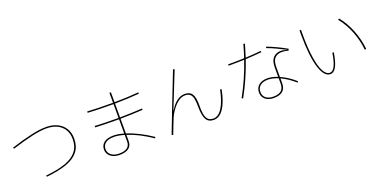

<svg xmlns="http://www.w3.org/2000/svg" viewBox="-15 -1657 5031 2534"><g transform="rotate(-20 2500.0 -390.0)"><path d="M66 -551Q244 -607 361 -632.5Q478 -658 564 -658Q655 -658 723 -625Q791 -592 828 -531Q865 -470 865 -390Q865 -280 809.5 -208.5Q754 -137 642 -96Q530 -55 354 -37L350 -55Q521 -72 629 -111Q737 -150 790.5 -218Q844 -286 844 -390Q844 -465 810 -521.5Q776 -578 713 -608.5Q650 -639 564 -639Q480 -639 365 -613.5Q250 -588 72 -533Z M1868 -25Q1692 -146 1529 -198V-111Q1529 -44 1484 -11.5Q1439 21 1357 21Q1278 21 1231 -17.5Q1184 -56 1184 -114Q1184 -175 1229 -211.5Q1274 -248 1363 -248Q1427 -248 1508 -224V-424H1494Q1333 -424 1176 -431V-451Q1296 -443 1494 -443H1508V-637H1494Q1287 -637 1148 -646V-665Q1287 -656 1494 -656H1508V-796H1529V-656Q1711 -658 1868 -671L1869 -652Q1713 -639 1529 -637V-443Q1692 -445 1842 -454L1843 -435Q1690 -426 1529 -424V-218Q1610 -192 1700 -147Q1790 -102 1879 -41ZM1508 -205Q1422 -229 1363 -229Q1283 -229 1244 -197.5Q1205 -166 1205 -114Q1205 -63 1246 -30.5Q1287 2 1357 2Q1508 2 1508 -111Z M2089 8 2190 -254 2210 -307Q2244 -396 2322 -593L2403 -801L2423 -793Q2366 -651 2277 -426L2223 -290L2227 -289Q2271 -365 2324.5 -403.5Q2378 -442 2434 -442Q2509 -442 2539 -391Q2569 -340 2567 -224Q2565 -110 2591 -58.5Q2617 -7 2683 -7Q2754 -7 2808.5 -92.5Q2863 -178 2896 -339L2916 -333Q2883 -166 2823.5 -77Q2764 12 2683 12Q2608 12 2577 -44Q2546 -100 2546 -217Q2546 -293 2536.5 -337Q2527 -381 2502.5 -402Q2478 -423 2434 -423Q2332 -423 2232 -272Q2210 -239 2193.5 -200.5Q2177 -162 2146 -81L2109 16Z M3575 -614Q3466 -603 3351 -598Q3265 -346 3141 -122L3123 -132Q3246 -354 3328 -597Q3247 -594 3157 -594H3109V-613H3156Q3259 -613 3335 -617Q3363 -700 3390 -798L3411 -794Q3377 -676 3357 -617Q3474 -622 3573 -633ZM3694 -362V-223Q3799 -177 3899 -89L3888 -73Q3795 -156 3694 -203V-135Q3694 -63 3652 -26Q3610 11 3527 11Q3451 11 3407.5 -26Q3364 -63 3364 -124Q3364 -187 3408 -225Q3452 -263 3532 -263Q3595 -263 3673 -232V-362Q3673 -456 3714 -499.5Q3755 -543 3825 -543Q3852 -543 3903 -526V-529Q3856 -554 3785 -587.5Q3714 -621 3653 -643L3660 -661Q3726 -637 3803.5 -599.5Q3881 -562 3930 -533L3920 -510Q3874 -524 3829 -524Q3765 -524 3729.5 -486Q3694 -448 3694 -362ZM3673 -212Q3595 -244 3532 -244Q3462 -244 3423 -212Q3384 -180 3384 -125Q3384 -70 3421.5 -39Q3459 -8 3527 -8Q3601 -8 3637 -40Q3673 -72 3673 -137Z M4147 -649V-712H4168V-648Q4168 -456 4188.5 -321.5Q4209 -187 4246.5 -118Q4284 -49 4335 -49Q4417 -49 4454 -288L4474 -285Q4454 -160 4420.5 -95Q4387 -30 4335 -30Q4247 -30 4197.5 -189Q4148 -348 4147 -649ZM4870 -177Q4857 -311 4806 -440.5Q4755 -570 4674 -669L4692 -680Q4774 -580 4826 -447.5Q4878 -315 4891 -181Z"/></g></svg>

Font: IBM Plex Sans JP Thin
Style: Regular
Weight: 100
Designer: Mike Abbink; Paul van der Laan; Pieter van Rosmalen; Wujin Sim; Yejin Wi; Jinhee Kim; Boomi Park; Yona Kim; Kichan Ma
Foundry: Sandoll Inc.
Version: Version 1.001